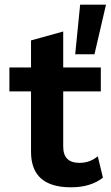

<svg xmlns="http://www.w3.org/2000/svg" viewBox="-20 -787 471 817"><path d="M431 -767 382 -556H300L321 -767ZM318 -94Q363 -94 396 -122L418 -31Q366 10 282 10Q112 10 112 -141V-398H20V-500H112V-615L249 -653V-500H409V-398H249V-163Q249 -94 318 -94Z"/></svg>

Font: Elaine Sans SemiBold
Style: Regular
Weight: 600
Designer: Wei Huang
Foundry: Wei Huang
Version: Version 2.001;December 24, 2019;FontCreator 12.0.0.2547 64-b